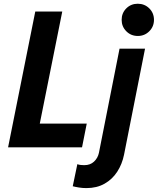

<svg xmlns="http://www.w3.org/2000/svg" viewBox="-20 -781 836 1018"><path d="M22.9 0 167 -719.7H310.1L190.9 -125.5H439.9L415 0ZM438 216.3Q417.5 216.3 398.2 213.1Q378.9 210 365.7 206.5L390.1 89.4Q397.5 92.8 409.2 93.8Q420.9 94.7 426.8 94.7Q458.5 94.7 478.5 75.9Q498.5 57.1 504.4 29.8L613.8 -522.9H749L637.7 39.1Q627.4 89.8 601.3 129.9Q575.2 169.9 534.2 193.1Q493.2 216.3 438 216.3ZM710.9 -590.3Q674.3 -590.3 649.7 -615.2Q625 -640.1 625 -675.8Q625 -711.9 649.7 -736.6Q674.3 -761.2 710.4 -761.2Q746.6 -761.2 771.5 -736.6Q796.4 -711.9 796.4 -675.8Q796.4 -640.1 771.5 -615.2Q746.6 -590.3 710.9 -590.3Z"/></svg>

Font: Reddit Sans
Style: Bold Italic
Weight: 700
Italic angle: -11.25°
Designer: Stephen Hutchings
Version: Version 1.013